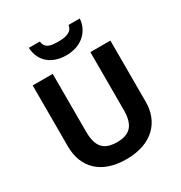

<svg xmlns="http://www.w3.org/2000/svg" viewBox="-214 -1092 1184 1254"><g transform="rotate(-30 378.0 -464.5)"><path d="M570 -939H485C479 -887 424 -878 377 -878C320 -878 274 -883 269 -939H186C191 -839 261 -774 376 -774C487 -774 563 -842 570 -939ZM671 -252V-714H520V-278C520 -167 478 -117 379 -117C284 -117 236 -159 236 -277V-714H85V-254C85 -95 186 10 375 10C574 10 671 -104 671 -252Z"/></g></svg>

Font: Noto Sans Gujarati
Style: Bold
Weight: 700
Designer: Jelle Bosma - Monotype Design Team, Universal Thirst
Foundry: Monotype Imaging Inc.
Version: Version 2.106